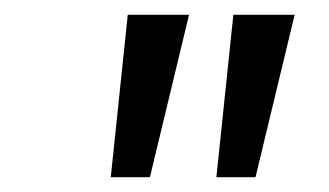

<svg xmlns="http://www.w3.org/2000/svg" viewBox="-20 -729 446 260"><path d="M130 -489H183L236 -709H153ZM273 -489H326L379 -709H296Z"/></svg>

Font: Uncut Sans
Style: Italic
Weight: 400
Italic angle: -10°
Designer: Kasper Nordkvist
Foundry: Uncut Type
Version: Version 1.111;FEAKit 1.0